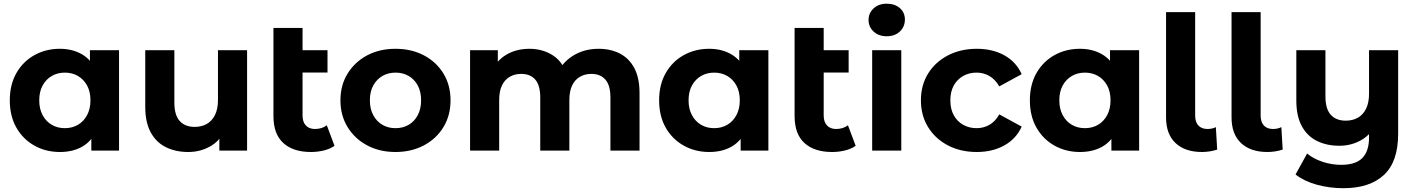

<svg xmlns="http://www.w3.org/2000/svg" viewBox="-20 -807 7586 1029"><path d="M300.7 7.6Q225.5 7.6 164.4 -26.6Q103.3 -60.8 67.9 -122.8Q32.5 -184.8 32.5 -269.2Q32.5 -353.6 67.9 -415.5Q103.3 -477.5 164.4 -511.5Q225.5 -545.5 300.7 -545.5Q369.1 -545.5 419.9 -515.6Q470.7 -485.7 499.1 -424.8Q527.4 -363.8 527.4 -269.2Q527.4 -174.8 500.3 -113.3Q473.1 -51.8 422.5 -22.1Q371.9 7.6 300.7 7.6ZM327.5 -120.1Q366.4 -120.1 397.3 -137.9Q428.1 -155.6 446.5 -189.5Q464.8 -223.3 464.8 -269.2Q464.8 -316 446.5 -349.2Q428.1 -382.3 397.3 -400.1Q366.4 -417.8 327.5 -417.8Q288.7 -417.8 257.8 -400.1Q226.9 -382.3 208.6 -349.2Q190.3 -316 190.3 -269.2Q190.3 -223.3 208.6 -189.5Q226.9 -155.6 257.8 -137.9Q288.7 -120.1 327.5 -120.1ZM469.4 0V-110.2L472 -269.8L462 -429.3V-537.9H618V0Z M989.1 7.6Q921.7 7.6 869.5 -18Q817.3 -43.6 787.9 -97.4Q758.5 -151.2 758.5 -234.1V-537.9H914.5V-257.5Q914.5 -189.8 943.2 -158.3Q971.8 -126.9 1023.5 -126.9Q1059.8 -126.9 1087.9 -142.5Q1115.9 -158.2 1132.1 -190.5Q1148.2 -222.8 1148.2 -271.9V-537.9H1304.2V0H1155.6V-148.3L1183.5 -104.7Q1155.7 -49.2 1103.4 -20.8Q1051.1 7.6 989.1 7.6Z M1646.5 7.6Q1551 7.6 1498.3 -40.6Q1445.5 -88.7 1445.5 -184.8V-657.3H1601.5V-187.5Q1601.5 -153.4 1619.2 -134.6Q1637 -115.7 1667.8 -115.7Q1705.3 -115.7 1731.5 -135.6L1772.8 -25.6Q1749.2 -8.8 1715.8 -0.6Q1682.3 7.6 1646.5 7.6ZM1531.9 -418.2V-537.9H1735.2V-418.2Z M2099.5 7.6Q2014 7.6 1947.5 -28Q1881 -63.6 1842.7 -126.2Q1804.5 -188.8 1804.5 -269.3Q1804.5 -350.4 1842.9 -412.6Q1881.3 -474.8 1947.5 -510.2Q2013.8 -545.5 2099.5 -545.5Q2185.3 -545.5 2252.1 -510.2Q2318.9 -474.9 2356.7 -412.7Q2394.6 -350.6 2394.6 -269.3Q2394.6 -188.6 2356.8 -126.1Q2319 -63.6 2252 -28Q2185 7.6 2099.5 7.6ZM2099.5 -120.1Q2139 -120.1 2169.9 -137.9Q2200.7 -155.6 2218.8 -189.5Q2236.8 -223.3 2236.8 -269.2Q2236.8 -316 2218.8 -349.2Q2200.7 -382.3 2169.9 -400.1Q2139 -417.8 2099.8 -417.8Q2060.7 -417.8 2029.8 -400.1Q1998.9 -382.3 1980.6 -349.2Q1962.3 -316 1962.3 -269.2Q1962.3 -223.3 1980.6 -189.5Q1998.9 -155.6 2029.8 -137.9Q2060.6 -120.1 2099.5 -120.1Z M2499.3 0V-537.9H2648V-391.2L2619.6 -434Q2647.6 -488.8 2699.3 -517.1Q2751 -545.5 2816.8 -545.5Q2890.6 -545.5 2946.1 -508.3Q3001.6 -471.1 3020 -393.8L2964.9 -409Q2991.9 -471.6 3051.2 -508.5Q3110.5 -545.5 3188.3 -545.5Q3252.1 -545.5 3301.6 -520.3Q3351.1 -495.1 3379.3 -442.6Q3407.5 -390.2 3407.5 -307.8V0H3251.5V-284.5Q3251.5 -349.3 3224.6 -380.2Q3197.6 -411 3149.5 -411Q3115 -411 3088.2 -395.6Q3061.3 -380.2 3046.4 -349.3Q3031.4 -318.5 3031.4 -270V0H2875.4V-284.5Q2875.4 -349.3 2848.9 -380.2Q2822.3 -411 2773.4 -411Q2738.9 -411 2712.1 -395.6Q2685.2 -380.2 2670.3 -349.3Q2655.3 -318.5 2655.3 -270V0Z M3780.7 7.6Q3705.5 7.6 3644.4 -26.6Q3583.3 -60.8 3547.9 -122.8Q3512.5 -184.8 3512.5 -269.2Q3512.5 -353.6 3547.9 -415.5Q3583.3 -477.5 3644.4 -511.5Q3705.5 -545.5 3780.7 -545.5Q3849.1 -545.5 3899.9 -515.6Q3950.7 -485.7 3979.1 -424.8Q4007.4 -363.8 4007.4 -269.2Q4007.4 -174.8 3980.3 -113.3Q3953.1 -51.8 3902.5 -22.1Q3851.9 7.6 3780.7 7.6ZM3807.5 -120.1Q3846.4 -120.1 3877.3 -137.9Q3908.1 -155.6 3926.5 -189.5Q3944.8 -223.3 3944.8 -269.2Q3944.8 -316 3926.5 -349.2Q3908.1 -382.3 3877.3 -400.1Q3846.4 -417.8 3807.5 -417.8Q3768.7 -417.8 3737.8 -400.1Q3706.9 -382.3 3688.6 -349.2Q3670.3 -316 3670.3 -269.2Q3670.3 -223.3 3688.6 -189.5Q3706.9 -155.6 3737.8 -137.9Q3768.7 -120.1 3807.5 -120.1ZM3949.4 0V-110.2L3952 -269.8L3942 -429.3V-537.9H4098V0Z M4439.5 7.6Q4344 7.6 4291.3 -40.6Q4238.5 -88.7 4238.5 -184.8V-657.3H4394.5V-187.5Q4394.5 -153.4 4412.2 -134.6Q4430 -115.7 4460.8 -115.7Q4498.3 -115.7 4524.5 -135.6L4565.8 -25.6Q4542.2 -8.8 4508.8 -0.6Q4475.3 7.6 4439.5 7.6ZM4324.9 -418.2V-537.9H4528.2V-418.2Z M4654.3 0V-537.9H4810.3V0ZM4732.3 -612.7Q4689 -612.7 4662 -637.9Q4634.9 -663 4634.9 -700Q4634.9 -736.9 4662 -762.1Q4689 -787.2 4732.3 -787.2Q4775.6 -787.2 4802.7 -763.5Q4829.7 -739.7 4829.7 -702.8Q4829.7 -664 4803 -638.4Q4776.2 -612.7 4732.3 -612.7Z M5214.9 7.6Q5128.2 7.6 5060.3 -27.8Q4992.4 -63.2 4953.9 -125.9Q4915.5 -188.6 4915.5 -269.2Q4915.5 -350.4 4953.9 -412.6Q4992.4 -474.7 5060.3 -510.1Q5128.2 -545.5 5214.9 -545.5Q5299.8 -545.5 5363 -510.4Q5426.2 -475.2 5455.6 -409.5L5335.5 -344Q5313.7 -382 5282.2 -399.9Q5250.8 -417.8 5213.9 -417.8Q5174.5 -417.8 5142.4 -400.1Q5110.3 -382.3 5091.8 -349.2Q5073.3 -316 5073.3 -269.2Q5073.3 -222.3 5091.8 -189Q5110.3 -155.6 5142.4 -137.9Q5174.5 -120.1 5213.9 -120.1Q5250.8 -120.1 5282.2 -137.7Q5313.7 -155.3 5335.5 -194L5455.6 -128.5Q5426.2 -63.3 5363 -27.9Q5299.8 7.6 5214.9 7.6Z M5767.7 7.6Q5692.5 7.6 5631.4 -26.6Q5570.3 -60.8 5534.9 -122.8Q5499.5 -184.8 5499.5 -269.2Q5499.5 -353.6 5534.9 -415.5Q5570.3 -477.5 5631.4 -511.5Q5692.5 -545.5 5767.7 -545.5Q5836.1 -545.5 5886.9 -515.6Q5937.7 -485.7 5966.1 -424.8Q5994.4 -363.8 5994.4 -269.2Q5994.4 -174.8 5967.3 -113.3Q5940.1 -51.8 5889.5 -22.1Q5838.9 7.6 5767.7 7.6ZM5794.5 -120.1Q5833.4 -120.1 5864.3 -137.9Q5895.1 -155.6 5913.5 -189.5Q5931.8 -223.3 5931.8 -269.2Q5931.8 -316 5913.5 -349.2Q5895.1 -382.3 5864.3 -400.1Q5833.4 -417.8 5794.5 -417.8Q5755.7 -417.8 5724.8 -400.1Q5693.9 -382.3 5675.6 -349.2Q5657.3 -316 5657.3 -269.2Q5657.3 -223.3 5675.6 -189.5Q5693.9 -155.6 5724.8 -137.9Q5755.7 -120.1 5794.5 -120.1ZM5936.4 0V-110.2L5939 -269.8L5929 -429.3V-537.9H6085V0Z M6421.5 7.6Q6331.2 7.6 6280.3 -40.2Q6229.3 -87.9 6229.3 -177.9V-742H6385.3V-187.5Q6385.3 -153 6402.5 -134.4Q6419.6 -115.7 6452.2 -115.7Q6465 -115.7 6477.1 -118.7Q6489.2 -121.7 6496.2 -125.7L6503.4 -5.2Q6483.3 1.2 6462.8 4.4Q6442.3 7.6 6421.5 7.6Z M6772.5 7.6Q6682.2 7.6 6631.3 -40.2Q6580.3 -87.9 6580.3 -177.9V-742H6736.3V-187.5Q6736.3 -153 6753.5 -134.4Q6770.6 -115.7 6803.2 -115.7Q6816 -115.7 6828.1 -118.7Q6840.2 -121.7 6847.2 -125.7L6854.4 -5.2Q6834.3 1.2 6813.8 4.4Q6793.3 7.6 6772.5 7.6Z M7179.6 201.6Q7105.7 201.6 7037.9 183.1Q6970.1 164.6 6923.3 128.2L6985.4 15.8Q7018.6 43.8 7067.9 60.1Q7117.2 76.4 7167.5 76.4Q7245.7 76.4 7281.5 39.7Q7317.2 2.9 7317.2 -70.2V-172.3L7350.1 -132.6Q7320.7 -80.2 7269.8 -53Q7218.9 -25.8 7158.1 -25.8Q7090.7 -25.8 7038.5 -51.4Q6986.3 -77 6956.9 -130.8Q6927.5 -184.5 6927.5 -267.5V-537.9H7083.5V-290.8Q7083.5 -223.2 7112.2 -191.7Q7140.8 -160.3 7192.5 -160.3Q7228.8 -160.3 7256.9 -175.9Q7284.9 -191.5 7301.1 -223.9Q7317.2 -256.2 7317.2 -305.3V-537.9H7473.2V-89.7Q7473.2 59.7 7397 130.6Q7320.7 201.6 7179.6 201.6Z"/></svg>

Font: Montserrat Alternates Thin
Style: Regular
Weight: 100
Designer: Julieta Ulanovsky
Foundry: Julieta Ulanovsky
Version: Version 9.000